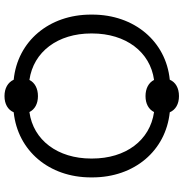

<svg xmlns="http://www.w3.org/2000/svg" viewBox="-1 -778 817 855"><g transform="rotate(90 407.5 -350.5)"><path d="M335 -3C347 23 373 38 408 38C443 38 469 23 480 -3C651 -21 770 -160 770 -347V-353C770 -541 651 -680 480 -698C469 -724 443 -739 408 -739C372 -739 346 -724 335 -698C164 -681 45 -540 45 -353V-347C45 -160 164 -20 335 -3ZM336 -73C210 -91 129 -200 129 -348V-352C129 -502 211 -611 336 -628C348 -604 374 -590 408 -590C442 -590 467 -604 479 -628C605 -610 686 -502 686 -352V-348C686 -199 604 -90 479 -73C467 -97 442 -111 408 -111C374 -111 348 -97 336 -73Z"/></g></svg>

Font: Fixel Text Regular
Style: Regular
Weight: 400
Width: 4
Designer: AlfaBravo + MacPaw
Foundry: Kyrylo Tkachov, Marchela Mozhyna, Serhii Makarenko, Maria Weinstein, Zakhar Kryvoshyya
Version: Version 1.211